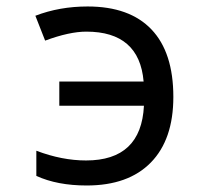

<svg xmlns="http://www.w3.org/2000/svg" viewBox="-20 -566 640 596"><path d="M92.8 -20V-98.1Q172.4 -67.9 247.1 -67.9Q418.5 -67.9 426.8 -237.8H164.1V-313H425.8Q412.6 -467.8 248 -467.8Q195.3 -467.8 120.1 -439.9L89.8 -517.1Q164.6 -545.9 252 -545.9Q382.3 -545.9 450.2 -474.6Q518.1 -403.3 518.1 -265.1Q518.1 -132.8 448.2 -61.5Q378.4 9.8 249 9.8Q157.7 9.8 92.8 -20Z"/></svg>

Font: Droid Sans Mono
Style: Regular
Weight: 400
Monospace: yes
Foundry: Ascender Corporation
Version: Version 1.00 build 112